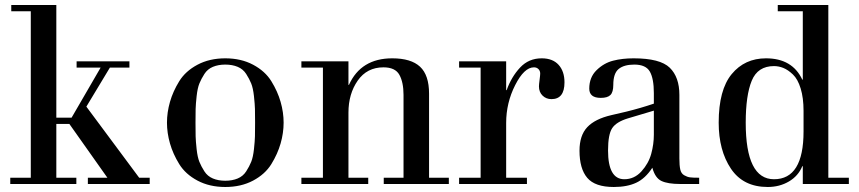

<svg xmlns="http://www.w3.org/2000/svg" viewBox="-20 -735 3430 767"><path d="M103 -25V-690H25V-715H205V-265H266L382 -465H286V-490H497V-465H419L325 -309L536 -25H578V0H331V-25H409L257 -240H205V-25H285V0H21V-25Z M659 -162Q647 -204 647 -245Q647 -286 659 -328Q671 -370 696 -410.5Q721 -451 769 -476.5Q817 -502 880 -502Q943 -502 991 -476.5Q1039 -451 1064 -410.5Q1089 -370 1101 -328Q1113 -286 1113 -245Q1113 -204 1101 -162Q1089 -120 1064 -79.5Q1039 -39 991 -13.5Q943 12 880 12Q817 12 769 -13.5Q721 -39 696 -79.5Q671 -120 659 -162ZM761.5 -299.5Q761 -280 761 -245Q761 -210 761.5 -190.5Q762 -171 765.5 -139Q769 -107 776.5 -88.5Q784 -70 796.5 -50.5Q809 -31 830.5 -22Q852 -13 880 -13Q908 -13 929.5 -22Q951 -31 963.5 -50.5Q976 -70 983.5 -88.5Q991 -107 994.5 -139Q998 -171 998.5 -190.5Q999 -210 999 -245Q999 -280 998.5 -299.5Q998 -319 994.5 -351Q991 -383 983.5 -401.5Q976 -420 963.5 -439.5Q951 -459 929.5 -468Q908 -477 880 -477Q852 -477 830.5 -468Q809 -459 796.5 -439.5Q784 -420 776.5 -401.5Q769 -383 765.5 -351Q762 -319 761.5 -299.5Z M1184 -25H1270V-465H1184V-490H1372V-396H1374Q1422 -502 1547 -502Q1622 -502 1658 -468.5Q1694 -435 1694 -361V-25H1773V0H1513V-25H1592V-356Q1592 -406 1575.5 -436Q1559 -466 1512 -466Q1446 -466 1409 -413Q1372 -360 1372 -285V-25H1451V0H1184Z M1900 -25V-465H1814V-490H2002V-375H2004Q2023 -428 2057.5 -465Q2092 -502 2144 -502Q2188 -502 2211.5 -476Q2235 -450 2235 -406Q2235 -339 2183 -339Q2162 -339 2147.5 -353Q2133 -367 2133 -390Q2133 -397 2135.5 -416Q2138 -435 2138 -441Q2138 -452 2131 -459Q2124 -466 2113 -466Q2074 -466 2038 -395Q2002 -324 2002 -244V-25H2085V0H1814V-25Z M2422 -275 2482 -289Q2539 -303 2592 -321V-363Q2592 -421 2576 -449Q2560 -477 2514 -477Q2473 -477 2451.5 -459.5Q2430 -442 2430 -396Q2430 -367 2418.5 -355.5Q2407 -344 2380 -344Q2334 -344 2334 -381Q2334 -426 2363 -454.5Q2392 -483 2429 -492.5Q2466 -502 2511 -502Q2617 -502 2655.5 -464.5Q2694 -427 2694 -356V-102Q2694 -74 2697.5 -58Q2701 -42 2713 -35Q2725 -28 2736.5 -26.5Q2748 -25 2773 -25V0H2697Q2648 0 2622.5 -12Q2597 -24 2586 -65Q2558 -22 2521.5 -5Q2485 12 2432 12Q2357 12 2326 -24.5Q2295 -61 2295 -133Q2295 -194 2326 -227Q2357 -260 2422 -275ZM2592 -293 2488 -262Q2442 -248 2425.5 -223Q2409 -198 2409 -134Q2409 -19 2474 -19Q2514 -19 2542.5 -50.5Q2571 -82 2581.5 -120.5Q2592 -159 2592 -197Z M3187 0V-71H3185Q3169 -32 3131.5 -10Q3094 12 3047 12Q2949 12 2900 -61Q2851 -134 2851 -245Q2851 -376 2903 -439Q2955 -502 3040 -502Q3145 -502 3185 -417H3187V-690H3087V-715H3289V-25H3371V0ZM3190 -210V-292Q3190 -344 3178.5 -381.5Q3167 -419 3147.5 -437.5Q3128 -456 3109.5 -463.5Q3091 -471 3072 -471Q3007 -471 2983 -412.5Q2959 -354 2959 -245Q2959 -19 3072 -19Q3190 -19 3190 -210Z"/></svg>

Font: Justus
Style: Roman
Weight: 500
Version: Version 001.001